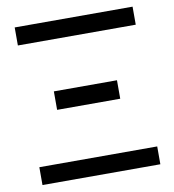

<svg xmlns="http://www.w3.org/2000/svg" viewBox="-81 -788 780 860"><g transform="rotate(-10 309.5 -358.5)"><path d="M579.1 -716.8Q579.1 -696.3 579.1 -634.8Q445.3 -634.8 43 -634.8Q43 -655.3 43 -716.8Q176.8 -716.8 579.1 -716.8ZM579.1 -81.1Q579.1 -61.5 579.1 0Q445.3 0 43 0Q43 -20.5 43 -81.1Q76.2 -81.1 176.8 -81.1Q277.3 -81.1 579.1 -81.1ZM166 -404.3Q238.3 -404.3 453.1 -404.3Q453.1 -383.8 453.1 -320.3Q381.8 -320.3 166 -320.3Q166 -340.8 166 -404.3Z"/></g></svg>

Font: Lato
Style: Regular
Weight: 400
Designer: Lukasz Dziedzic with Adam Twardoch and Botio Nikoltchev
Version: Version 2.015; 2015-08-06; http://www.latofonts.com/